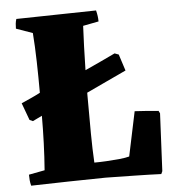

<svg xmlns="http://www.w3.org/2000/svg" viewBox="-50 -706 676 757"><g transform="rotate(-5 288.5 -327.0)"><path d="M43 6Q40 -5 39 -16Q38 -27 38 -38L101 -50Q105 -101 107 -157Q109 -213 109 -265Q100 -260 90.5 -256Q81 -252 72 -247L59 -253L34 -321Q52 -329 71 -337.5Q90 -346 109 -356Q109 -418 107.5 -479.5Q106 -541 102 -593L37 -616Q37 -626 38 -635.5Q39 -645 42 -654Q121 -656 199.5 -657Q278 -658 358 -660Q364 -637 364 -616L302 -604Q300 -568 298.5 -522Q297 -476 296 -429Q329 -444 360 -458.5Q391 -473 416 -485L432 -479L453 -414Q416 -397 376 -378Q336 -359 295 -340Q295 -333 295 -326Q295 -240 295.5 -178.5Q296 -117 299 -63Q320 -63 347 -64.5Q374 -66 399 -68.5Q424 -71 438 -75L475 -251Q498 -250 522 -248Q546 -246 569 -244L574 -234L563 -6L558 5Q510 3 452 2Q394 1 338 0Q265 1 190.5 2.5Q116 4 43 6Z"/></g></svg>

Font: Labrada ExtraBold
Style: Regular
Weight: 800
Designer: Mercedes Jáuregui
Foundry: Omnibus-Type Team
Version: Version 1.000; ttfautohint (v1.8.4.7-5d5b)